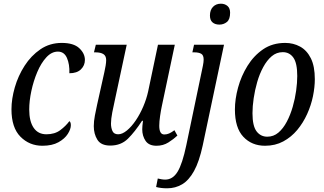

<svg xmlns="http://www.w3.org/2000/svg" viewBox="-20 -778 1749 1038"><path d="M209 10Q139 10 90.5 -39Q42 -88 42 -187Q42 -243 60 -305.5Q78 -368 113 -422.5Q148 -477 198.5 -511.5Q249 -546 314 -546Q378 -546 408.5 -517.5Q439 -489 439 -454Q439 -424 417.5 -403Q396 -382 355 -382Q357 -430 342 -464.5Q327 -499 293 -499Q259 -499 230.5 -468Q202 -437 181.5 -388.5Q161 -340 149.5 -286Q138 -232 138 -186Q138 -122 162 -87Q186 -52 231 -52Q276 -52 306 -74.5Q336 -97 355 -123Q363 -118 363 -101Q363 -80 346.5 -54Q330 -28 296 -9Q262 10 209 10Z M826 10Q785 10 767 -16.5Q749 -43 749 -79Q749 -94 753 -125H748Q709 -65 671.5 -28Q634 9 576 9Q526 9 506.5 -22.5Q487 -54 487 -96Q487 -122 493 -153.5Q499 -185 505 -212L544 -387Q548 -404 551 -422.5Q554 -441 554 -453Q554 -476 539 -485.5Q524 -495 496 -495H488L498 -536H665L601 -237Q594 -207 587 -170.5Q580 -134 580 -110Q580 -87 588 -69.5Q596 -52 619 -52Q641 -52 666 -72.5Q691 -93 714 -127Q737 -161 754.5 -202Q772 -243 781 -284L834 -536H925L855 -205Q850 -182 845.5 -151Q841 -120 841 -98Q841 -51 868 -51Q882 -51 894.5 -56.5Q907 -62 923 -74L939 -45Q919 -26 890.5 -8Q862 10 826 10Z M1166 -645Q1143 -645 1129 -657Q1115 -669 1115 -694Q1115 -724 1131.5 -741Q1148 -758 1174 -758Q1195 -758 1209.5 -746Q1224 -734 1224 -709Q1224 -673 1206.5 -659Q1189 -645 1166 -645ZM884 240Q850 240 824 233L833 187Q841 189 852 191Q863 193 873 193Q914 193 940 150.5Q966 108 987 8L1077 -423Q1081 -443 1081 -456Q1081 -480 1067.5 -487.5Q1054 -495 1031 -495H1020L1029 -536H1191L1076 8Q1057 96 1029 146.5Q1001 197 964.5 218.5Q928 240 884 240Z M1413 10Q1341 10 1295.5 -38.5Q1250 -87 1250 -186Q1250 -242 1267 -304.5Q1284 -367 1318 -422Q1352 -477 1402.5 -511.5Q1453 -546 1522 -546Q1566 -546 1602.5 -526Q1639 -506 1660.5 -463Q1682 -420 1682 -350Q1682 -307 1672 -258Q1662 -209 1640.5 -161.5Q1619 -114 1587 -75.5Q1555 -37 1511.5 -13.5Q1468 10 1413 10ZM1425 -39Q1459 -39 1485 -61Q1511 -83 1530.5 -120Q1550 -157 1562.5 -200.5Q1575 -244 1581 -287.5Q1587 -331 1587 -367Q1587 -437 1566 -466.5Q1545 -496 1509 -496Q1475 -496 1449 -474Q1423 -452 1403 -415Q1383 -378 1370.5 -334.5Q1358 -291 1351.5 -247Q1345 -203 1345 -166Q1345 -97 1367 -68Q1389 -39 1425 -39Z"/></svg>

Font: Noto Serif Condensed
Style: Italic
Weight: 400
Width: 3
Italic angle: -12°
Designer: Monotype Design Team
Foundry: Monotype Imaging Inc.
Version: Version 2.014; ttfautohint (v1.8.4.7-5d5b)